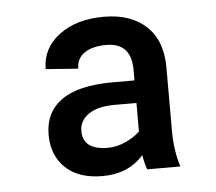

<svg xmlns="http://www.w3.org/2000/svg" viewBox="-38 -761 522 464"><g transform="rotate(-5 223.5 -529.5)"><path d="M301.8 -344.2Q295.9 -360.8 293 -379.4Q255.9 -337.4 193.4 -337.4Q135.3 -337.4 103.5 -367.7Q71.8 -397.9 71.8 -448.2Q71.8 -502.4 112.5 -531.7Q153.3 -561 237.3 -561H290V-586.4Q290 -652.3 229.5 -652.3Q195.8 -652.3 176.5 -639.2Q157.2 -626 157.2 -601.1L78.6 -606.9Q78.6 -657.2 120.6 -689Q162.6 -720.7 229.5 -720.7Q294.4 -720.7 332 -685.8Q369.6 -650.9 369.6 -585.4V-431.2Q369.6 -383.8 382.3 -344.2ZM212.4 -404.3Q233.4 -404.3 254.9 -414.1Q276.4 -423.8 290 -437V-506.3H235.4Q194.8 -505.9 173.1 -490.5Q151.4 -475.1 151.4 -450.2Q151.4 -404.3 212.4 -404.3Z"/></g></svg>

Font: APIMedia Roboto
Style: Regular
Weight: 400
Designer: Google
Version: Version 2.137; 2017